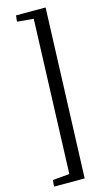

<svg xmlns="http://www.w3.org/2000/svg" viewBox="-151 -861 629 1122"><g transform="rotate(-15 163.0 -300.0)"><path d="M167 -766 68 -775 72 -812H251L213 212H28L31 173L133 164Z"/></g></svg>

Font: Literata 36pt
Style: Italic
Weight: 400
Italic angle: -2°
Designer: Latin by Veronika Burian and Jose Scaglione. Greek by Irene Vlachou. Cyrillic by Vera Evstafieva
Foundry: TypeTogether
Version: Version 3.002